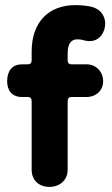

<svg xmlns="http://www.w3.org/2000/svg" viewBox="-20 -716 440 752"><path d="M173 16C216 16 245 -12 245 -51V-320C245 -331 250 -336 261 -336H318C357 -336 384 -362 384 -398C384 -435 356 -464 320 -464H261C250 -464 245 -469 245 -480V-507C245 -544 258 -562 283 -562C290 -562 296 -561 302 -560L313 -557C319 -556 325 -555 331 -555C370 -555 392 -589 392 -624C392 -649 378 -675 349 -686C332 -693 299 -696 275 -696C172 -696 104 -631 104 -514V-480C104 -469 99 -464 88 -464H66C27 -464 8 -437 8 -398C8 -362 27 -336 66 -336H88C99 -336 104 -331 104 -320V-51C104 -11 132 16 173 16Z"/></svg>

Font: Dongle
Style: Bold
Weight: 700
Designer: Yanghee Ryu
Foundry: Yanghee Ryu
Version: Version 2.000